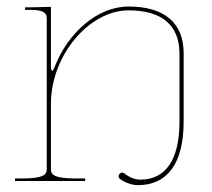

<svg xmlns="http://www.w3.org/2000/svg" viewBox="-20 -542 635 575"><path d="M517.5 -177.5C517.5 -64.5 476.5 -4 400.5 -4C384 -4 367 -11 352.5 -22.5C350.5 -24 347.5 -25 345.5 -25C340.5 -25 335 -19.5 335 -14C335 -11 336.5 -8 339.5 -6C353 4.5 375.5 12.5 393 12.5C482 12.5 530 -54 530 -177.5V-382.5C530 -473.5 472 -522.5 365 -522.5C271.5 -522.5 183.5 -443.5 144 -342.5C140.5 -333.5 138 -330 136 -330C133.5 -330 132.5 -337 132.5 -345.5V-521.5L67.5 -520H55V-512.5H67.5C106 -512.5 120 -506 120 -487.5V-35C120 -20.5 113.5 -7.5 45 -7.5H25V0H235V-7.5H207.5C139 -7.5 132.5 -20.5 132.5 -35V-231C132.5 -376 247 -511 365 -511C466 -511 517.5 -465.5 517.5 -381Z"/></svg>

Font: ZnikomitSC
Style: Regular
Weight: 100
Designer: gluk
Foundry: gluk
Version: Version 0.55